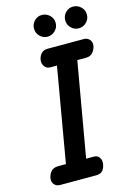

<svg xmlns="http://www.w3.org/2000/svg" viewBox="-165 -1243 905 1322"><g transform="rotate(-15 287.0 -582.0)"><path d="M92 0Q65 0 50 -18.5Q35 -37 39.5 -62.5Q44 -89 61.2 -108.8Q78.5 -128.5 112.5 -128.5H167.5L283.5 -800H235.5Q210 -800 195.2 -821Q180.5 -842 185 -867Q189.5 -893.5 206 -911Q222.5 -928.5 254.5 -928.5H509.5Q534 -928.5 549.5 -911Q565 -893.5 561.5 -867Q557 -842 540.2 -821Q523.5 -800 489.5 -800H428.5L311.5 -128.5H366.5Q393.5 -128.5 406.2 -108.8Q419 -89 414.5 -62.5Q411 -37 396.5 -18.5Q382 0 346 0ZM495 -1008.5Q464.5 -1008.5 441.8 -1031.2Q419 -1054 419 -1086Q419 -1117.5 441 -1140.5Q463 -1163.5 495 -1163.5Q526 -1163.5 549.8 -1141.5Q573.5 -1119.5 573.5 -1086Q573.5 -1054 550.5 -1031.2Q527.5 -1008.5 495 -1008.5ZM272.5 -1008.5Q242 -1008.5 219.2 -1031.2Q196.5 -1054 196.5 -1086Q196.5 -1117.5 218.5 -1140.5Q240.5 -1163.5 272.5 -1163.5Q303.5 -1163.5 327.2 -1141.5Q351 -1119.5 351 -1086Q351 -1054 327.8 -1031.2Q304.5 -1008.5 272.5 -1008.5Z"/></g></svg>

Font: Edu VIC WA NT Hand Pre
Style: Regular
Weight: 400
Designer: Tina and Corey Anderson, Eben Sorkin, Mirko Velimirovic
Foundry: Google for Education
Version: Version 1.000